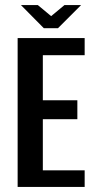

<svg xmlns="http://www.w3.org/2000/svg" viewBox="-20 -742 377 762"><path d="M50 0V-591H316V-523H150V-344H287V-269H150V-66H316V0ZM154 -630 63 -722H130L183 -678L236 -722H302L210 -630Z"/></svg>

Font: Alumni Sans SemiBold
Style: Regular
Weight: 600
Designer: Robert E. Leuschke
Foundry: Robert E. Leuschke
Version: Version 1.018